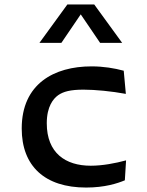

<svg xmlns="http://www.w3.org/2000/svg" viewBox="-20 -830 660 862"><path d="M391 -532C222.5 -532 77.5 -453.5 77.5 -253C77.5 -84 181.5 12 366.5 12C450 12 507 -6.5 540.5 -20.5L546 -110C497.5 -97 440.5 -86 387.5 -86C273.5 -86 190 -143.5 190 -276.5C190 -352.5 219.5 -387 241 -402.5C264.5 -419 296.5 -427.5 354.5 -427.5C407.5 -427.5 480 -420.5 545 -408.5L535.5 -512.5C493 -524 444.5 -532 391 -532ZM157 -637.5H255.5L342.5 -765.5L429.5 -637.5H528.5L403 -810H282.5Z"/></svg>

Font: Monaspace Argon Medium
Style: Regular
Weight: 500
Designer: Riley Cran & the Lettermatic Team
Foundry: Lettermatic
Version: Version 1.000 (Monaspace Argon)